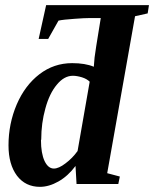

<svg xmlns="http://www.w3.org/2000/svg" viewBox="-20 -714 598 745"><path d="M396 -42 445 -29 439 0H277L273 -70Q244 -31 207 -10Q170 11 135 11Q79 11 46 -32Q13 -76 13 -150Q13 -234 45 -309Q77 -383 133 -426Q189 -469 260 -469Q311 -469 344 -455Q346 -478 347 -491Q348 -504 371 -644H330Q308 -644 269 -641Q225 -638 207 -634L167 -563H130L159 -694H558L553 -662L504 -651ZM140 -173 139 -170Q139 -119 153 -89Q167 -60 189 -60Q208 -60 234 -80Q261 -100 281 -128L328 -397Q317 -408 298 -414Q278 -420 263 -420Q229 -420 201 -386Q172 -352 156 -293Q140 -236 140 -173Z"/></svg>

Font: Libra Serif Modern
Style: Bold Italic
Weight: 700
Italic angle: -12°
Designer: Stefan Peev, Context Ltd
Foundry: Stefan Peev, Context Ltd
Version: Version 1.000